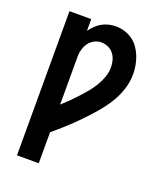

<svg xmlns="http://www.w3.org/2000/svg" viewBox="-138 -832 775 920"><g transform="rotate(20 250.0 -371.5)"><path d="M59 0V-735H170V-675Q181 -690 194 -703Q207 -716 223 -725Q239 -734 257 -738.5Q275 -743 293 -743Q316 -743 338 -736.5Q360 -730 379 -716.5Q398 -703 411 -684.5Q424 -666 432.5 -644.5Q441 -623 445 -600.5Q449 -578 449 -555Q449 -514 435.5 -474Q422 -434 399.5 -399Q377 -364 349.5 -332.5Q322 -301 293 -271Q264 -241 233 -213Q202 -185 170 -158V0ZM170 -299Q189 -316 207.5 -334.5Q226 -353 243.5 -372Q261 -391 277.5 -411Q294 -431 307.5 -453.5Q321 -476 329.5 -500.5Q338 -525 338 -551Q338 -569 333 -586.5Q328 -604 317 -618Q306 -632 289 -639.5Q272 -647 254 -647Q236 -647 219 -638Q202 -629 191.5 -614.5Q181 -600 175.5 -582Q170 -564 170 -546Z"/></g></svg>

Font: Iosevka Term
Style: Bold
Weight: 700
Monospace: yes
Designer: Belleve Invis
Foundry: Belleve Invis
Version: Version 30.0.1